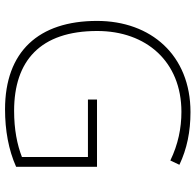

<svg xmlns="http://www.w3.org/2000/svg" viewBox="-27 -739 776 762"><g transform="rotate(90 361.0 -358.0)"><path d="M375 -355V-319H603V-57C554 -38 494 -26 420 -26C222 -26 103 -129 103 -356C103 -550 224 -690 424 -690C488 -690 553 -677 617 -646L634 -682C571 -712 502 -726 425 -726C199 -726 63 -569 63 -355C63 -123 185 10 414 10C497 10 575 -4 642 -34V-355Z"/></g></svg>

Font: Noto Sans Arabic ExtLt
Style: Regular
Weight: 200
Designer: Monotype Design Team, Nadine Chahine, Nizar Qandah and Khaled Hosny
Foundry: Monotype Imaging Inc.
Version: Version 2.012